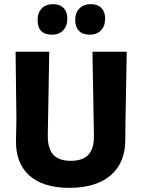

<svg xmlns="http://www.w3.org/2000/svg" viewBox="-20 -894 684 924"><path d="M236 -874Q268 -874 286 -855.5Q304 -837 304 -804Q304 -769 284 -748Q264 -727 230 -727Q161 -727 161 -798Q161 -833 181 -853.5Q201 -874 236 -874ZM417 -874Q450 -874 468 -855.5Q486 -837 486 -804Q486 -769 466 -748Q446 -727 412 -727Q378 -727 360 -745.5Q342 -764 342 -798Q342 -833 362.5 -853.5Q383 -874 417 -874ZM590 -645 584 -318 583 -225Q584 -112 513.5 -51Q443 10 313 10Q187 10 120.5 -50Q54 -110 57 -222L59 -320L55 -645H217L210 -244Q209 -180 236 -150Q263 -120 320 -120Q378 -120 405.5 -149.5Q433 -179 432 -240L425 -645Z"/></svg>

Font: Alegreya Sans SC ExtraBold
Style: Regular
Weight: 800
Designer: Juan Pablo del Peral
Foundry: Huerta Tipografica
Version: Version 2.007